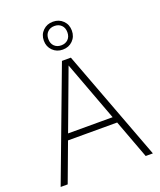

<svg xmlns="http://www.w3.org/2000/svg" viewBox="-175 -1097 1001 1204"><g transform="rotate(-20 325.0 -495.0)"><path d="M17.5 0 295.5 -740H355L633 0H585L318.5 -715.5H331L64.5 0ZM144.5 -258.5 157 -299.5H493.5L505.5 -258.5ZM325.5 -804.5Q285.5 -804.5 258.8 -831Q232 -857.5 232 -897.5Q232 -938 258.8 -964.2Q285.5 -990.5 325.5 -990.5Q366 -990.5 392.5 -964.2Q419 -938 419 -897.5Q419 -857.5 392.5 -831Q366 -804.5 325.5 -804.5ZM325.5 -833Q353.5 -833 371.2 -850.2Q389 -867.5 389 -897.5Q389 -927.5 371.2 -944.8Q353.5 -962 325.5 -962Q297.5 -962 279.8 -944.8Q262 -927.5 262 -897.5Q262 -867.5 279.8 -850.2Q297.5 -833 325.5 -833Z"/></g></svg>

Font: Encode Sans SC ExtraLight
Style: Regular
Weight: 250
Designer: Multiple Designers
Foundry: Impallari Type
Version: Version 3.002